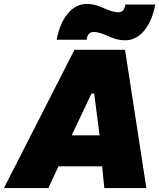

<svg xmlns="http://www.w3.org/2000/svg" viewBox="-76 -952 806 972"><path d="M-56 0H169L220 -110H441L452 0H665L557 -700H301ZM211 -751H362C366 -769 371 -790 398 -790C422 -790 443 -781 465 -772C491 -760 520 -748 559 -748C635 -748 691 -824 710 -929H559C555 -911 550 -890 523 -890C499 -890 478 -899 456 -908C430 -920 401 -932 362 -932C286 -932 230 -856 211 -751ZM287 -267 387 -478H401L428 -267Z"/></svg>

Font: Fixel Display 20240404 Black
Style: Italic
Weight: 900
Italic angle: -10°
Designer: AlfaBravo + MacPaw
Foundry: Kyrylo Tkachov, Marchela Mozhyna, Serhii Makarenko, Maria Weinstein, Zakhar Kryvoshyya
Version: Version 1.211;Glyphs 3.2 (3225)